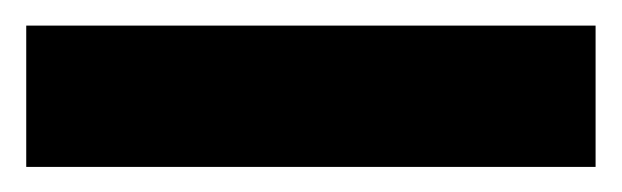

<svg xmlns="http://www.w3.org/2000/svg" viewBox="-20 -20 486 150"><path d="M445.3 110.4H0.5V0H445.3Z"/></svg>

Font: MAUL Bold
Style: Bold
Weight: 700
Designer: MAUL
Version: Version 1.0; 2020; ttfautohint (v1.8.3)